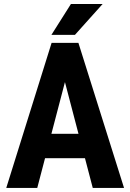

<svg xmlns="http://www.w3.org/2000/svg" viewBox="-20 -921 637 941"><path d="M396.5 -145.5H200.7L162.6 0H10.7L232.9 -710.9H364.3L587.9 0H434.6ZM231.9 -265.1H364.7L298.3 -518.6ZM327.6 -901.4H482.9L347.2 -750H231.9Z"/></svg>

Font: Roboto Condensed
Style: Bold
Weight: 700
Designer: Google
Version: Version 2.134; 2016